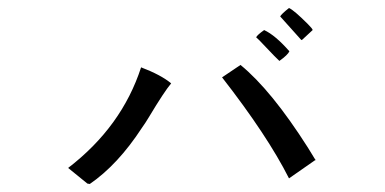

<svg xmlns="http://www.w3.org/2000/svg" viewBox="-20 -559 960 479"><path d="M760 -484 733 -459 731 -460 679 -518Q682 -524 701 -539Q713 -534 748 -499Q760 -487 760 -484ZM702 -431Q698 -422 677 -407Q671 -412 637 -448Q627 -459 619 -466Q622 -472 639 -484Q667 -471 702 -431ZM768 -157 767 -160 701 -114Q647 -221 534 -366L580 -397Q657 -334 748 -191Q758 -175 767 -160V-161V-162ZM407 -351Q390 -331 351 -266Q342 -251 334 -240Q274 -148 204 -100L198 -101L150 -140Q284 -243 332 -391Q382 -372 407 -351Z"/></svg>

Font: cwTeXYen
Style: Medium
Weight: 500
Version: Version 1.17